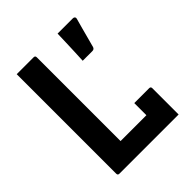

<svg xmlns="http://www.w3.org/2000/svg" viewBox="-195 -820 940 940"><g transform="rotate(-45 275.0 -350.0)"><path d="M87 0Q76 0 76 -11V-700H193Q204 -700 204 -689V-109H383V-193H486Q497 -193 497 -182V0ZM464 -699Q471 -699 474.5 -694.5Q478 -690 476 -684Q467 -651 461 -629.5Q455 -608 449.5 -586.5Q444 -565 434 -529Q430 -518 418 -518H351Q353 -556 354 -583Q355 -610 356 -636.5Q357 -663 358 -699Z"/></g></svg>

Font: Recursive Sn Lnr St SmB
Style: Regular
Weight: 600
Version: Version 1.079;hotconv 1.0.112;makeotfexe 2.5.65598; ttfautoh